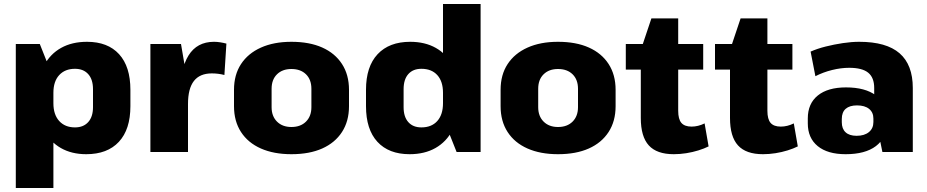

<svg xmlns="http://www.w3.org/2000/svg" viewBox="-20 -760 4637 960"><path d="M411 11Q338 11 284 -20Q230 -51 200.5 -108.5Q171 -166 170 -244V-298Q171 -377 201 -433.5Q231 -490 285.5 -520.5Q340 -551 415 -551Q519 -551 575.5 -489Q632 -427 632 -311V-229Q632 -113 574.5 -51Q517 11 411 11ZM59 -540H179L247 -369V180H59ZM355 -123Q397 -123 421 -149.5Q445 -176 445 -224V-314Q445 -363 421 -389.5Q397 -416 355 -416Q305 -416 276 -384.5Q247 -353 247 -296V-244Q247 -187 276 -155Q305 -123 355 -123Z M732 -540H885L920 -335V0H732ZM880 -281Q880 -414 922.5 -482.5Q965 -551 1050 -551Q1065 -551 1081 -548.5Q1097 -546 1112 -542L1102 -385Q1072 -393 1039 -393Q979 -393 949.5 -355Q920 -317 920 -240Z M1437 11Q1349 11 1284.5 -17.5Q1220 -46 1185 -100Q1150 -154 1150 -229V-311Q1150 -386 1185 -439.5Q1220 -493 1284.5 -522Q1349 -551 1437 -551Q1527 -551 1591 -522.5Q1655 -494 1690 -440Q1725 -386 1725 -311V-229Q1725 -154 1690 -100Q1655 -46 1591 -17.5Q1527 11 1437 11ZM1437 -125Q1483 -125 1510 -152Q1537 -179 1537 -224V-316Q1537 -362 1510 -388.5Q1483 -415 1437 -415Q1392 -415 1365 -388.5Q1338 -362 1338 -316V-224Q1338 -179 1365 -152Q1392 -125 1437 -125Z M2028 11Q1924 11 1867 -51Q1810 -113 1810 -229V-311Q1810 -427 1868 -489Q1926 -551 2031 -551Q2105 -551 2159 -520.5Q2213 -490 2242.5 -433.5Q2272 -377 2272 -298V-244Q2272 -166 2242 -108.5Q2212 -51 2157.5 -20Q2103 11 2028 11ZM2087 -123Q2138 -123 2166.5 -155Q2195 -187 2195 -244V-296Q2195 -353 2166.5 -384.5Q2138 -416 2087 -416Q2045 -416 2021.5 -389.5Q1998 -363 1998 -314V-224Q1998 -176 2021.5 -149.5Q2045 -123 2087 -123ZM2195 -171V-740H2383V0H2263Z M2770 11Q2682 11 2617.5 -17.5Q2553 -46 2518 -100Q2483 -154 2483 -229V-311Q2483 -386 2518 -439.5Q2553 -493 2617.5 -522Q2682 -551 2770 -551Q2860 -551 2924 -522.5Q2988 -494 3023 -440Q3058 -386 3058 -311V-229Q3058 -154 3023 -100Q2988 -46 2924 -17.5Q2860 11 2770 11ZM2770 -125Q2816 -125 2843 -152Q2870 -179 2870 -224V-316Q2870 -362 2843 -388.5Q2816 -415 2770 -415Q2725 -415 2698 -388.5Q2671 -362 2671 -316V-224Q2671 -179 2698 -152Q2725 -125 2770 -125Z M3349 11Q3264 11 3224 -33Q3184 -77 3184 -170V-510L3237 -668H3371V-206Q3371 -164 3387 -145.5Q3403 -127 3438 -127Q3454 -127 3470.5 -131Q3487 -135 3503 -143L3523 -28Q3501 -17 3472 -8Q3443 1 3411.5 6Q3380 11 3349 11ZM3109 -540H3496V-412H3109Z M3795 11Q3710 11 3670 -33Q3630 -77 3630 -170V-510L3683 -668H3817V-206Q3817 -164 3833 -145.5Q3849 -127 3884 -127Q3900 -127 3916.5 -131Q3933 -135 3949 -143L3969 -28Q3947 -17 3918 -8Q3889 1 3857.5 6Q3826 11 3795 11ZM3555 -540H3942V-412H3555Z M4351 -201V-320Q4351 -372 4321 -396.5Q4291 -421 4226 -421Q4185 -421 4140.5 -410Q4096 -399 4057 -379L4033 -502Q4067 -517 4109 -527.5Q4151 -538 4194.5 -544.5Q4238 -551 4276 -551Q4412 -551 4478 -493.5Q4544 -436 4544 -320V0H4392ZM4208 11Q4118 11 4068.5 -29.5Q4019 -70 4019 -143V-168Q4019 -242 4069 -282.5Q4119 -323 4210 -323Q4306 -323 4359.5 -283Q4413 -243 4413 -170V-144Q4413 -70 4359.5 -29.5Q4306 11 4208 11ZM4263 -81Q4302 -81 4324.5 -99.5Q4347 -118 4347 -150V-167Q4347 -198 4325.5 -215.5Q4304 -233 4265 -233Q4228 -233 4208.5 -216Q4189 -199 4189 -165V-149Q4189 -116 4208 -98.5Q4227 -81 4263 -81Z"/></svg>

Font: Pathway Extreme SemiCondensed ExtraBold
Style: Regular
Weight: 800
Width: 4
Version: Version 1.001;gftools[0.9.26]